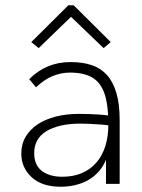

<svg xmlns="http://www.w3.org/2000/svg" viewBox="-20 -699 540 730"><path d="M211 11Q139 11 100 -25.5Q61 -62 61 -115Q61 -151 77.5 -179Q94 -207 123.5 -226.5Q153 -246 193 -256Q233 -266 279 -266Q296 -266 315.5 -265.5Q335 -265 356.5 -263.5Q378 -262 399 -259L403 -221Q385 -224 364 -225.5Q343 -227 322.5 -228Q302 -229 285 -229Q244 -229 211.5 -221.5Q179 -214 156 -200Q133 -186 121.5 -165Q110 -144 110 -117Q110 -95 117 -78Q124 -61 138 -50Q152 -39 171.5 -33Q191 -27 217 -27Q259 -27 291.5 -41Q324 -55 346.5 -81Q369 -107 380.5 -143.5Q392 -180 392 -226Q392 -298 378 -341Q364 -384 332 -403.5Q300 -423 246 -423Q212 -423 179.5 -409.5Q147 -396 117 -367L91 -398Q123 -430 162 -446.5Q201 -463 248 -463Q294 -463 328.5 -451.5Q363 -440 386.5 -414Q410 -388 422.5 -345.5Q435 -303 435 -241V0H383V-92Q373 -67 356 -47.5Q339 -28 316.5 -15Q294 -2 267 4.5Q240 11 211 11ZM127 -516 99 -539 240 -679H260L401 -539L374 -516L250 -635Z"/></svg>

Font: Inconsolata Light
Style: Regular
Weight: 300
Designer: Raph Levien, Cyreal, Brenton Simpson
Foundry: Raph Levien, Cyreal, Google
Version: Version 3.001